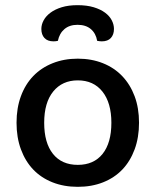

<svg xmlns="http://www.w3.org/2000/svg" viewBox="-20 -709 602 743"><path d="M518 -234Q518 -177 501 -131Q484 -85 453.5 -53Q423 -21 379 -3.5Q335 14 281 14Q227 14 183 -3.5Q139 -21 108.5 -53Q78 -85 61 -131Q44 -177 44 -234Q44 -291 61 -337Q78 -383 109 -415Q140 -447 184 -464.5Q228 -482 281 -482Q334 -482 378 -464.5Q422 -447 453 -414.5Q484 -382 501 -336.5Q518 -291 518 -234ZM281 -398Q221 -398 186 -355Q151 -312 151 -234Q151 -156 185 -113.5Q219 -71 281 -71Q343 -71 377 -113.5Q411 -156 411 -234Q411 -311 376.5 -354.5Q342 -398 281 -398ZM280 -613Q249 -613 229.5 -596.5Q210 -580 204 -551Q200 -550 196 -549.5Q192 -549 187 -549Q164 -549 152 -562Q140 -575 140 -597Q140 -614 149 -630.5Q158 -647 175.5 -660Q193 -673 219 -681Q245 -689 280 -689Q316 -689 342.5 -681Q369 -673 386.5 -660Q404 -647 412.5 -630.5Q421 -614 421 -597Q421 -575 409 -562Q397 -549 374 -549Q366 -549 356 -551Q351 -580 331.5 -596.5Q312 -613 280 -613Z"/></svg>

Font: Baloo Paaji 2 Medium
Style: Regular
Weight: 500
Designer: Shuchita Grover, Noopur Datye and Ek Type
Foundry: Ek Type
Version: Version 1.640;hotconv 1.0.111;makeotfexe 2.5.65597; ttfautoh